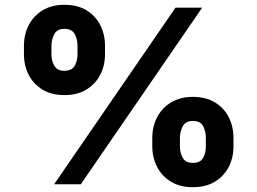

<svg xmlns="http://www.w3.org/2000/svg" viewBox="-20 -759 1060 791"><path d="M245.1 -367.2Q192.4 -367.2 155 -389.9Q117.7 -412.6 98.1 -450.9Q78.6 -489.3 78.6 -535.6V-569.8Q78.6 -617.2 98.4 -655.5Q118.2 -693.8 155.8 -716.6Q193.4 -739.3 245.1 -739.3Q299.3 -739.3 336.4 -716.6Q373.5 -693.8 393.1 -655.5Q412.6 -617.2 412.6 -569.8V-535.6Q412.6 -488.8 392.8 -450.7Q373 -412.6 335.7 -389.9Q298.3 -367.2 245.1 -367.2ZM245.1 -467.3Q275.9 -467.3 287.6 -487.8Q299.3 -508.3 299.3 -535.6V-569.8Q299.3 -597.2 287.8 -618.7Q276.4 -640.1 245.1 -640.1Q215.3 -640.1 203.6 -618.2Q191.9 -596.2 191.9 -569.8V-535.6Q191.9 -508.3 203.9 -487.8Q215.8 -467.3 245.1 -467.3ZM774.4 12.2Q721.2 12.2 684.1 -10.5Q647 -33.2 627.2 -71.5Q607.4 -109.9 607.4 -156.2V-190.4Q607.4 -237.8 627.4 -276.1Q647.5 -314.5 684.8 -337.2Q722.2 -359.9 774.4 -359.9Q828.1 -359.9 865.5 -337.2Q902.8 -314.5 922.4 -276.1Q941.9 -237.8 941.9 -190.4V-156.2Q941.9 -109.4 922.1 -71Q902.3 -32.7 865 -10.3Q827.6 12.2 774.4 12.2ZM774.4 -87.9Q805.2 -87.9 816.7 -108.4Q828.1 -128.9 828.1 -156.2V-190.4Q828.1 -217.8 816.9 -239.3Q805.7 -260.7 774.4 -260.7Q744.6 -260.7 732.9 -238.8Q721.2 -216.8 721.2 -190.4V-156.2Q721.2 -128.9 733.2 -108.4Q745.1 -87.9 774.4 -87.9ZM203.1 0 703.1 -727.5H813L313 0Z"/></svg>

Font: Inter 17pt ExtraBold
Style: Regular
Weight: 800
Version: Version 4.001;git-66647c0bb